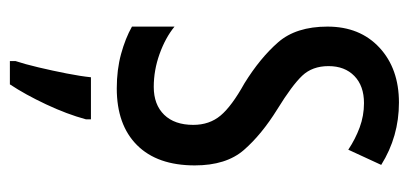

<svg xmlns="http://www.w3.org/2000/svg" viewBox="-234 -352 808 379"><g transform="rotate(90 169.5 -163.0)"><path d="M307 -144Q307 -70 267 -30Q227 10 155 10Q118 10 87 1.5Q56 -7 33 -20V-104Q55 -86 87 -74.5Q119 -63 152 -63Q187 -63 207 -83.5Q227 -104 227 -141Q227 -173 208.5 -195Q190 -217 145 -242Q95 -273 64 -308.5Q33 -344 33 -406Q33 -470 74.5 -508.5Q116 -547 183 -547Q250 -547 306 -512L276 -447Q255 -461 232 -469.5Q209 -478 184 -478Q150 -478 130.5 -459Q111 -440 111 -408Q111 -376 130 -356Q149 -336 196 -307Q246 -276 276.5 -241Q307 -206 307 -144ZM216 71Q206 108 186.5 149.5Q167 191 147 221H101V210Q107 192 113.5 164.5Q120 137 125.5 109Q131 81 133 61H216Z"/></g></svg>

Font: Noto Sans Oriya ExtCond
Style: Regular
Weight: 400
Width: 2
Designer: Amélie Bonet and Sol Matas
Foundry: Google LLC
Version: Version 2.006; ttfautohint (v1.8.4.7-5d5b)